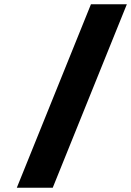

<svg xmlns="http://www.w3.org/2000/svg" viewBox="-20 -880 615 900"><path d="M58.8 0H227.2L574.6 -860H406.3Z"/></svg>

Font: Hussar
Style: BdWideOblFour
Weight: 700
Foundry: Cannot Into Space Fonts
Version: Version 2.00